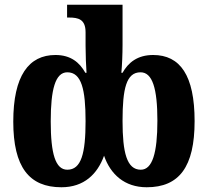

<svg xmlns="http://www.w3.org/2000/svg" viewBox="-20 -780 878 810"><path d="M239 10C335 10 391 -46 419 -123C446 -45 505 10 599 10C736 10 801 -76 801 -269C801 -462 740 -548 626 -548C560 -548 521 -516 497 -473H492C495 -504 497 -552 497 -591V-760H263V-706H271C310 -706 341 -699 341 -644V-587C341 -547 343 -504 345 -473H340C316 -516 279 -548 214 -548C101 -548 36 -460 36 -267C36 -75 103 10 239 10ZM264 -64C214 -64 194 -131 194 -268C194 -402 213 -475 264 -475C324 -475 341 -402 341 -269C341 -133 323 -64 264 -64ZM574 -64C515 -64 497 -136 497 -270C497 -407 513 -475 573 -475C623 -475 644 -407 644 -271C644 -135 623 -64 574 -64Z"/></svg>

Font: Noto Serif Condensed ExtraBold
Style: Regular
Weight: 800
Width: 3
Designer: Monotype Design Team
Foundry: Monotype Imaging Inc.
Version: Version 2.013